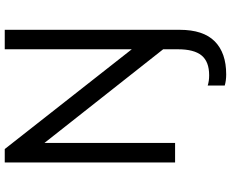

<svg xmlns="http://www.w3.org/2000/svg" viewBox="-100 -640 950 789"><g transform="rotate(-90 374.5 -245.0)"><path d="M567 -700H647V19Q647 116 599.5 163Q552 210 464 210Q438 210 418 204V134Q436 140 460 140Q516 140 541.5 109Q567 78 567 12V-49L182 -537V0H102V-700H157L567 -178Z"/></g></svg>

Font: Tilda Sans
Style: Regular
Weight: 400
Designer: ParaType Ltd
Foundry: ParaType Ltd
Version: Version 1.002W